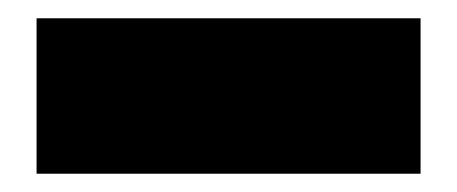

<svg xmlns="http://www.w3.org/2000/svg" viewBox="-20 -20 500 210"><path d="M20 170H440V0H20Z"/></svg>

Font: Unageo
Style: Black
Weight: 900
Designer: Richard Sepsi
Foundry: Richard Sepsi
Version: Version 2.000